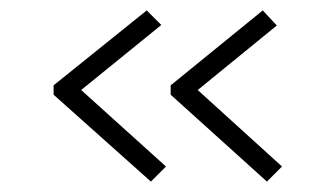

<svg xmlns="http://www.w3.org/2000/svg" viewBox="-20 -414 640 369"><path d="M270 -65 83 -232V-250L262 -394L290 -366L136 -241L299 -94ZM493 -65 308 -232V-250L485 -394L512 -365L360 -241L522 -94Z"/></svg>

Font: Inconsolata Expanded Light
Style: Regular
Weight: 300
Width: 7
Monospace: yes
Designer: Raph Levien, Cyreal, Brenton Simpson
Foundry: Raph Levien, Cyreal, Google
Version: Version 3.001; ttfautohint (v1.8.2.53-6de2)